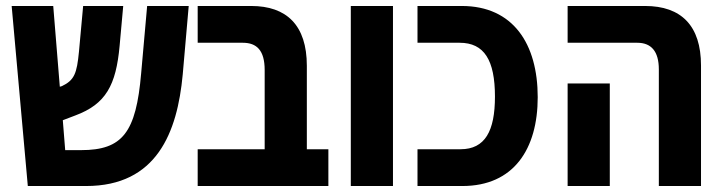

<svg xmlns="http://www.w3.org/2000/svg" viewBox="-20 -622 2423 642"><path d="M73 0H268C504 0 573 -179 591 -373L611 -602H472L452 -377C435 -179 390 -120 251 -120H198L190 -220L232 -236C334 -274 368 -337 380 -469L392 -602H258L244 -449C237 -377 229 -354 187 -334L180 -332L158 -602H19Z M641 0H1078V-123H1006V-402C1006 -538 938 -602 820 -602H641V-479H792C838 -479 865 -454 865 -388V-123H641Z M1153 0H1294V-602H1153Z M1376 0H1526C1698 0 1778 -124 1778 -297C1778 -475 1696 -602 1524 -602H1376V-479H1517C1599 -479 1635 -421 1635 -299C1635 -184 1602 -123 1520 -123H1376Z M2183 0H2324V-403C2324 -536 2258 -602 2137 -602H1878V-479H2111C2157 -479 2183 -451 2183 -390ZM1878 0H2019V-343H1878Z"/></svg>

Font: Noto Sans Hebrew Condensed
Style: Bold
Weight: 700
Width: 3
Designer: Monotype Design Team
Foundry: Monotype Imaging Inc.
Version: Version 2.004